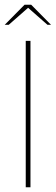

<svg xmlns="http://www.w3.org/2000/svg" viewBox="-39 -793 236 813"><path d="M70 -620H90V0H70ZM-19 -688 65 -773H93L177 -688H162L80 -760L-2 -688Z"/></svg>

Font: Smooch Sans Thin Thin
Style: Regular
Weight: 250
Version: Version 1.010